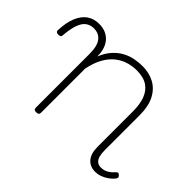

<svg xmlns="http://www.w3.org/2000/svg" viewBox="-167 -726 950 950"><g transform="rotate(45 307.5 -251.0)"><path d="M155 15Q146 15 142 11.5Q138 8 138 0V-376Q138 -431 118.5 -456Q99 -481 64 -481Q40 -481 22 -468Q4 -455 -6.5 -425Q-17 -395 -21 -345Q-21 -340 -25.5 -337Q-30 -334 -40 -334Q-47 -334 -51.5 -337.5Q-56 -341 -56 -346Q-54 -403 -38.5 -440.5Q-23 -478 3.5 -496.5Q30 -515 66 -515Q94 -515 114 -506Q134 -497 147.5 -481Q161 -465 167.5 -443.5Q174 -422 174 -397V-394Q190 -433 212.5 -457.5Q235 -482 261 -495.5Q287 -509 314 -514Q341 -519 366 -519Q412 -519 448.5 -500Q485 -481 506.5 -440.5Q528 -400 528 -334V-93Q528 -69 532.5 -52.5Q537 -36 547.5 -27Q558 -18 575 -18Q586 -18 597 -21Q608 -24 620 -32Q632 -40 643 -53Q648 -59 653 -60Q658 -61 664 -55Q669 -51 670.5 -46Q672 -41 668 -35Q657 -20 640.5 -8Q624 4 606 10.5Q588 17 569 17Q552 17 537.5 11Q523 5 512.5 -7Q502 -19 496.5 -37Q491 -55 491 -80V-326Q491 -376 478 -411Q465 -446 436.5 -465Q408 -484 361 -484Q331 -484 301.5 -475Q272 -466 247 -446Q222 -426 203 -392.5Q184 -359 174 -309V0Q174 8 169.5 11.5Q165 15 155 15Z"/></g></svg>

Font: Playwrite BE WAL Thin
Style: Regular
Weight: 250
Version: Version 1.002